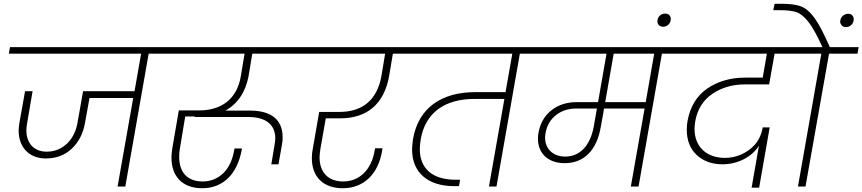

<svg xmlns="http://www.w3.org/2000/svg" viewBox="-20 -990 4577 1019"><path d="M729 -705 694 -506H421L391 -337C375 -246 311 -185 228 -185C160 -185 120 -230 120 -299C120 -307 121 -320 124 -337L153 -506H113L83 -338C80 -319 79 -306 79 -297C79 -209 134 -149 223 -149C278 -149 324 -166 361 -201C398 -236 421 -281 431 -337L455 -470H687L604 0H645L769 -705H920L926 -740H33L27 -705Z M1278 -705 1258 -585C1238 -466 1157 -404 1037 -404H929L895 -206C892 -186 890 -169 890 -154C890 -53 949 9 1053 9C1165 9 1238 -67 1262 -190L1264 -202H1225L1222 -189C1205 -90 1143 -27 1055 -27C974 -27 931 -76 931 -157C931 -174 932 -189 935 -203L963 -372H1018L1010 -369H1298C1390 -369 1441 -329 1441 -256C1441 -249 1440 -237 1437 -220L1420 -118H1458L1476 -220C1479 -233 1480 -247 1480 -262C1480 -354 1420 -403 1307 -403H1176C1240 -438 1283 -500 1299 -585L1319 -705H1666L1673 -740H863L857 -705Z M1603 -705H2024L2004 -585C1981 -458 1902 -396 1782 -396H1674L1641 -206C1637 -187 1635 -169 1635 -151C1635 -52 1695 9 1799 9C1911 9 1988 -67 2008 -190L2010 -203H1971L1968 -189C1951 -90 1889 -27 1801 -27C1721 -27 1676 -76 1676 -155C1676 -168 1678 -184 1681 -203L1709 -362H1786C1927 -362 2018 -437 2045 -585L2065 -705H2204L2211 -740H1609Z M2699 -705 2663 -501H2502C2325 -501 2201 -419 2172 -252C2169 -231 2167 -212 2167 -197C2167 -73 2252 -2 2391 -2H2416L2422 -36H2399C2275 -36 2208 -95 2208 -199C2208 -214 2210 -231 2213 -251C2238 -394 2343 -465 2498 -465H2657L2575 0H2615L2739 -705H2890L2897 -740H2147L2141 -705Z M2827 -705H3199L3154 -448H3041C2989 -448 2944 -434 2907 -405C2870 -376 2847 -336 2838 -286C2836 -275 2835 -265 2835 -254C2835 -175 2890 -124 2977 -124C3078 -124 3148 -191 3169 -319L3186 -414H3401L3328 0H3369L3493 -705H3644L3650 -740H2833ZM2876 -286C2889 -363 2955 -414 3036 -414H3148L3131 -317C3112 -216 3057 -159 2980 -159C2916 -159 2873 -199 2873 -259C2873 -268 2874 -277 2876 -286ZM3237 -705H3452L3407 -448H3192Z M3469 -877C3469 -860 3482 -848 3499 -848C3522 -848 3540 -866 3540 -889C3540 -906 3529 -918 3510 -918C3487 -918 3469 -900 3469 -877Z M4050 -705 4028 -578H3935C3858 -578 3791 -559 3735 -521C3678 -482 3643 -425 3629 -348C3626 -334 3625 -318 3625 -301C3625 -246 3642 -201 3677 -168C3712 -135 3758 -118 3815 -118C3896 -118 3972 -158 4008 -217L3969 6H4009L4065 -314H4028C4022 -278 4008 -248 3987 -223C3943 -174 3883 -152 3828 -152C3728 -152 3666 -213 3666 -306C3666 -315 3667 -328 3670 -347C3681 -410 3712 -459 3761 -492C3810 -525 3867 -542 3932 -542H4062L4091 -705H4252L4258 -740H3586L3580 -705Z M4120 -936C4158 -936 4188 -932 4209 -925C4230 -917 4251 -899 4272 -872C4293 -845 4317 -801 4345 -740H4194L4188 -705H4339L4215 0H4255L4380 -705H4531L4537 -740H4384C4353 -811 4326 -863 4302 -896C4278 -928 4254 -948 4229 -957C4204 -966 4170 -970 4126 -970H4091L4084 -936ZM4446 -857C4451 -850 4459 -846 4470 -846C4493 -846 4511 -865 4511 -888C4511 -905 4499 -917 4482 -917C4461 -917 4443 -902 4440 -882C4440 -880 4439 -877 4439 -875C4439 -868 4442 -862 4446 -857Z"/></svg>

Font: Momo Neue ExtLt
Style: Italic
Weight: 200
Italic angle: -10°
Designer: Ninad Kale (Devanagari), Jonny Pinhorn (Latin)
Foundry: Indian Type Foundry
Version: 4.004